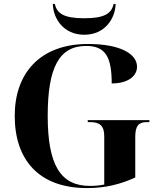

<svg xmlns="http://www.w3.org/2000/svg" viewBox="-20 -948 809 978"><path d="M409 -771C514 -771 567 -853 569 -928H559C548 -880 514 -855 409 -855C304 -855 270 -880 259 -928H249C251 -853 304 -771 409 -771ZM423 10C514 10 591 -8 669 -44V-251C669 -308 687 -326 728 -326H741V-336H427V-326H440C487 -326 511 -308 511 -255V-8C488 -3 463 -1 438 -1C288 -1 223 -108 223 -358C223 -607 283 -714 419 -714C517 -714 549 -658 549 -523C633 -523 678 -561 678 -608C678 -673 594 -724 428 -724C183 -724 55 -574 55 -358C55 -137 175 10 423 10Z"/></svg>

Font: Noto Serif Display
Style: Bold
Weight: 700
Designer: Monotype Design Team
Foundry: Monotype Imaging Inc.
Version: Version 2.009